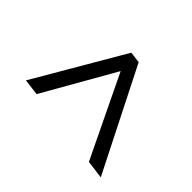

<svg xmlns="http://www.w3.org/2000/svg" viewBox="-137 -765 885 885"><g transform="rotate(-45 306.0 -322.0)"><path d="M555.5 -294 56.5 -42 68 -131 467.5 -323.5 118.5 -522.5 128.5 -602 562 -349Z"/></g></svg>

Font: Merriweather Light 18pt
Style: Italic
Weight: 400
Italic angle: -7.8°
Version: Version 2.101